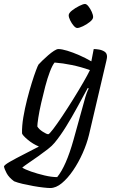

<svg xmlns="http://www.w3.org/2000/svg" viewBox="-80 -747 584 967"><path d="M173 200Q162 200 139 197.5Q116 195 88 190Q60 185 34 179Q8 173 -9 166Q-35 147 -46.5 125.5Q-58 104 -60 91Q-57 83 -29 67Q-1 51 38.5 31Q78 11 116 -9Q85 -22 59.5 -43.5Q34 -65 31 -75Q30 -112 37.5 -156.5Q45 -201 56.5 -246Q68 -291 80 -329.5Q92 -368 101.5 -393Q111 -418 114 -422Q120 -429 133.5 -442Q147 -455 162.5 -468.5Q178 -482 192 -491Q206 -500 214 -500Q231 -500 259 -491.5Q287 -483 319 -469Q351 -455 380 -438L392 -500Q403 -500 418.5 -497.5Q434 -495 446.5 -487Q459 -479 459 -462Q459 -460 458.5 -455Q458 -450 456 -442L368 -67Q357 -22 336 25Q315 72 288 111.5Q261 151 231.5 175.5Q202 200 173 200ZM163 -71Q168 -71 187.5 -96.5Q207 -122 234 -162.5Q261 -203 289 -248Q317 -293 339.5 -332Q362 -371 373 -394Q328 -410 282 -419.5Q236 -429 195 -432Q184 -419 171.5 -386.5Q159 -354 148 -312Q137 -270 127.5 -228.5Q118 -187 113 -154.5Q108 -122 108 -110Q116 -96 135.5 -83.5Q155 -71 163 -71ZM208 145Q253 90 290 -42L343 -233Q349 -257 356 -276.5Q363 -296 367 -301L362 -304Q337 -258 309.5 -207.5Q282 -157 253 -110Q224 -63 195 -28Q183 -13 160.5 4.5Q138 22 112.5 40Q87 58 65 73Q43 88 32 97Q45 106 76.5 117Q108 128 144 136.5Q180 145 208 145ZM309 -606Q301 -606 291 -617.5Q281 -629 273.5 -644.5Q266 -660 266 -670Q266 -681 282.5 -694Q299 -707 319 -717Q339 -727 348 -727Q356 -727 365.5 -715Q375 -703 382 -687.5Q389 -672 389 -661Q389 -650 373 -637Q357 -624 338 -615Q319 -606 309 -606Z"/></svg>

Font: Texturina Light
Style: Italic
Weight: 300
Italic angle: -11°
Designer: Guillermo Torres Carreño
Foundry: Omnibus-Type
Version: Version 1.002; ttfautohint (v1.8.3)